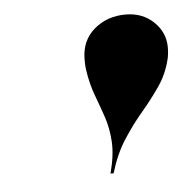

<svg xmlns="http://www.w3.org/2000/svg" viewBox="-34 -794 371 375"><g transform="rotate(-5 151.0 -606.5)"><path d="M298.6 -664.1Q291.5 -636 275.6 -613.2Q259.8 -590.3 240.6 -567.7Q221.4 -545.2 203.6 -517.8Q185.8 -490.5 174.6 -452.9H168.5Q178 -488.5 176.4 -514.8Q174.8 -541 167.4 -563.1Q159.9 -585.2 151.4 -607.9Q142.8 -630.6 138.7 -658.7Q137.9 -663.8 137.7 -669.3Q137.5 -674.8 137.5 -679.2Q137.5 -716.1 162.8 -737.9Q188.2 -759.8 224.9 -759.8Q257.8 -759.8 279.7 -738.9Q301.5 -718 301.5 -689Q301.5 -674.3 298.6 -664.1Z"/></g></svg>

Font: Bodoni* 36
Style: Bold Italic
Weight: 700
Italic angle: -13°
Version: Version 2.000; ttfautohint (v1.8.1)